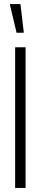

<svg xmlns="http://www.w3.org/2000/svg" viewBox="-20 -919 198 939"><path d="M54 0V-688H105V0ZM61 -759 29 -894V-899H80L96 -764V-759Z"/></svg>

Font: Saira Ultra Condensed Light
Style: Regular
Weight: 300
Width: 1
Designer: Hector Gatti with collaboration of the Omnibus-Type team
Foundry: Omnibus-Type
Version: Version 1.001; ttfautohint (v1.8)